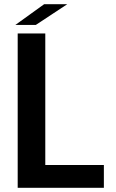

<svg xmlns="http://www.w3.org/2000/svg" viewBox="-20 -897 555 917"><path d="M53.2 -777.8 190.9 -877H301.3L150.9 -777.8ZM64.5 0V-737.3H196.3V-108.9H476.1V0Z"/></svg>

Font: Epilogue SemiBold
Style: Regular
Weight: 600
Designer: Tyler Finck
Foundry: Etcetera Type Co
Version: Version 2.112